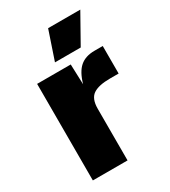

<svg xmlns="http://www.w3.org/2000/svg" viewBox="-184 -838 823 930"><g transform="rotate(-30 228.0 -373.5)"><path d="M56 0V-540H244L248 -427Q265 -487 295.5 -513.5Q326 -540 377 -540H423V-386H375Q311 -386 280.5 -365.5Q250 -345 250 -289V0ZM183 -587 237 -747H417L327 -587Z"/></g></svg>

Font: Geist Black
Style: Regular
Weight: 400
Designer: Basement.studio, Andrés Briganti, Mateo Zaragoza
Foundry: Basement.studio, Vercel, Andrés Briganti, Guido Ferreyra, Mateo Zaragoza
Version: Version 1.401